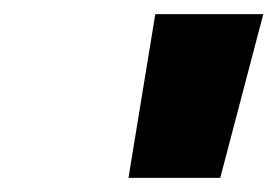

<svg xmlns="http://www.w3.org/2000/svg" viewBox="-20 -690 393 272"><path d="M200 -670 162 -438H292L353 -670Z"/></svg>

Font: LT Wave Black
Style: Italic
Weight: 900
Designer: Daniel Lyons
Version: Version 2.5 (Glyphs App)